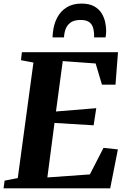

<svg xmlns="http://www.w3.org/2000/svg" viewBox="-30 -1028 694 1048"><path d="M-10.5 0 -5 -42 67 -56 152.5 -686.5 84.5 -699.5 89.5 -743H614L600.5 -566H526.5L492 -681.5L312.5 -694.5L275.5 -419.5L495.5 -437.5L481 -344L267.5 -357L228.5 -59.5L460.5 -76L535 -221L613.5 -212.5L571.5 0ZM414.5 -1008.5Q456 -1008.5 482.5 -994.2Q509 -980 523.5 -957.2Q538 -934.5 543.8 -908.5Q549.5 -882.5 549.5 -858.5Q549.5 -849 548.5 -840.2Q547.5 -831.5 546 -824H483.5Q483.5 -828.5 483.5 -833.2Q483.5 -838 483.5 -843Q482.5 -865 476 -882.2Q469.5 -899.5 454 -909.2Q438.5 -919 409.5 -919Q373.5 -919 354.2 -904.2Q335 -889.5 327.5 -867.5Q320 -845.5 319.5 -824H257Q257 -831.5 257.5 -838Q258 -844.5 259 -852Q263.5 -896.5 282.2 -932Q301 -967.5 334.2 -988Q367.5 -1008.5 414.5 -1008.5Z"/></svg>

Font: Merriweather 48pt ExtraBold
Style: Italic
Weight: 800
Italic angle: -7.8°
Version: Version 2.101